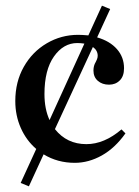

<svg xmlns="http://www.w3.org/2000/svg" viewBox="-20 -567 490 678"><path d="M423 -96Q386 -44 339.5 -18Q293 8 244 8Q183 8 134 -22L82 91L53 79L108 -41Q73 -71 53.5 -115Q34 -159 34 -210Q34 -278 64 -331Q94 -384 145 -414Q196 -444 256 -444Q270 -444 292 -442L340 -547L369 -535L323 -435Q368 -422 393 -393.5Q418 -365 418 -326Q418 -298 403 -283Q388 -268 365 -268Q341 -268 325.5 -281.5Q310 -295 310 -318Q310 -335 318 -348Q319 -350 322 -356.5Q325 -363 325 -370Q325 -389 308 -401L174 -111Q216 -58 285 -58Q348 -58 409 -110ZM155 -143 278 -413Q264 -415 253 -415Q204 -415 170.5 -367.5Q137 -320 137 -235Q137 -182 155 -143Z"/></svg>

Font: Ibarra Real Nova SemiBold
Style: Regular
Weight: 600
Designer: Jose Maria Ribagorda & Octavio Pardo
Foundry: Jose Maria Ribagorda
Version: Version 1.014